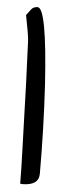

<svg xmlns="http://www.w3.org/2000/svg" viewBox="-50 -693 258 721"><g transform="rotate(5 78.5 -332.5)"><path d="M21.5 -632.8Q30.3 -644.5 38.6 -655.3Q46.9 -666 62.5 -666Q96.7 -666 115.2 -377.9Q125 -210.9 125 -43.9Q125 1 62.5 1L54.7 0Q54.7 -50.8 51.8 -129.9Q48.8 -209 47.4 -267.6Q45.9 -326.2 43.9 -378.9Q42 -431.6 40 -473.1Q38.1 -514.6 37.6 -534.7Q37.1 -554.7 21.5 -632.8Z"/></g></svg>

Font: Architects Daughter
Style: Regular
Weight: 400
Designer: Kimberly Geswein
Foundry: Kimberly Geswein
Version: Version 1.003 2010